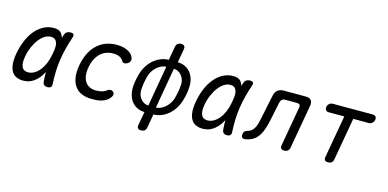

<svg xmlns="http://www.w3.org/2000/svg" viewBox="-81 -1205 3762 1860"><g transform="rotate(15 1800.0 -275.0)"><path d="M160 10Q124 10 95 -2Q66 -14 47.5 -41.5Q29 -69 23.5 -113.5Q18 -158 29 -224Q41 -293 66 -354.5Q91 -416 128 -461.5Q165 -507 213 -533.5Q261 -560 319 -560Q367 -560 390 -536Q408 -516 416 -487Q420 -501 425 -516Q433 -541 448 -550.5Q463 -560 484 -560Q508 -560 515.5 -549.5Q523 -539 515 -516Q495 -457 480 -399.5Q465 -342 456 -283.5Q447 -225 444.5 -163.5Q442 -102 446 -34Q448 -12 437.5 -1Q427 10 404 10Q381 10 369.5 -1Q358 -12 356 -34Q352 -82 353 -128Q344 -110 333 -94Q303 -48 260 -19Q217 10 160 10ZM185 -80Q216 -80 245.5 -96.5Q275 -113 299.5 -143Q324 -173 342 -215Q360 -257 369 -308Q374 -332 377.5 -360.5Q381 -389 377 -413Q373 -437 358.5 -453.5Q344 -470 311 -470Q280 -470 249.5 -450.5Q219 -431 193 -397Q167 -363 147 -316Q127 -269 118 -215Q107 -151 123 -115.5Q139 -80 185 -80Z M648 -274Q662 -351 691 -405Q720 -459 760 -493.5Q800 -528 848 -544Q896 -560 946 -560Q984 -560 1012.5 -553.5Q1041 -547 1062 -536Q1083 -525 1096.5 -511Q1110 -497 1116 -482Q1126 -459 1119 -442Q1112 -425 1094 -415Q1074 -404 1058.5 -407Q1043 -410 1037 -425Q1029 -442 1004.5 -456Q980 -470 936 -470Q900 -470 867.5 -458Q835 -446 809.5 -422Q784 -398 766 -362.5Q748 -327 739 -279Q730 -230 736 -192.5Q742 -155 759.5 -130Q777 -105 804.5 -92.5Q832 -80 866 -80Q892 -80 921.5 -86.5Q951 -93 968 -108Q982 -120 1000 -122Q1018 -124 1032 -110Q1038 -104 1040 -96.5Q1042 -89 1040 -80Q1038 -71 1031.5 -60.5Q1025 -50 1013 -38Q997 -22 977 -12.5Q957 -3 936 2Q915 7 892.5 8.5Q870 10 848 10Q793 10 750.5 -7Q708 -24 681 -58.5Q654 -93 644.5 -147Q635 -201 648 -274Z M1441 135Q1437 158 1424 169Q1411 180 1388 180Q1365 180 1356 169Q1347 158 1351 135L1375 0Q1333 -1 1300.5 -17Q1268 -33 1246 -61Q1224 -89 1213.5 -127.5Q1203 -166 1205 -212Q1207 -244 1213 -276Q1219 -308 1228 -340Q1241 -386 1265 -424Q1289 -462 1320.5 -489.5Q1352 -517 1390.5 -533Q1429 -549 1472 -550L1496 -685Q1500 -708 1513 -719Q1526 -730 1549 -730Q1572 -730 1581 -719Q1590 -708 1586 -685L1562 -550Q1604 -549 1637 -533Q1670 -517 1692 -489.5Q1714 -462 1724.5 -424Q1735 -386 1732 -340Q1730 -308 1724.5 -276Q1719 -244 1709 -212Q1696 -166 1672 -127.5Q1648 -89 1616.5 -61Q1585 -33 1546.5 -17Q1508 -1 1465 0ZM1395 -71 1466 -479Q1444 -479 1420 -468.5Q1396 -458 1375.5 -440.5Q1355 -423 1339 -399.5Q1323 -376 1315 -350Q1304 -313 1297.5 -276Q1291 -239 1289 -202Q1287 -176 1295 -152Q1303 -128 1317.5 -110Q1332 -92 1352.5 -81.5Q1373 -71 1395 -71ZM1542 -479 1471 -71Q1494 -71 1517.5 -81.5Q1541 -92 1562 -110Q1583 -128 1599 -152Q1615 -176 1623 -202Q1634 -239 1640.5 -276Q1647 -313 1649 -350Q1651 -376 1642.5 -399.5Q1634 -423 1619.5 -440.5Q1605 -458 1585 -468.5Q1565 -479 1542 -479Z M1960 10Q1924 10 1895 -2Q1866 -14 1847.5 -41.5Q1829 -69 1823.5 -113.5Q1818 -158 1829 -224Q1841 -293 1866 -354.5Q1891 -416 1928 -461.5Q1965 -507 2013 -533.5Q2061 -560 2119 -560Q2167 -560 2190 -536Q2208 -516 2216 -487Q2220 -501 2225 -516Q2233 -541 2248 -550.5Q2263 -560 2284 -560Q2308 -560 2315.5 -549.5Q2323 -539 2315 -516Q2295 -457 2280 -399.5Q2265 -342 2256 -283.5Q2247 -225 2244.5 -163.5Q2242 -102 2246 -34Q2248 -12 2237.5 -1Q2227 10 2204 10Q2181 10 2169.5 -1Q2158 -12 2156 -34Q2152 -82 2153 -128Q2144 -110 2133 -94Q2103 -48 2060 -19Q2017 10 1960 10ZM1985 -80Q2016 -80 2045.5 -96.5Q2075 -113 2099.5 -143Q2124 -173 2142 -215Q2160 -257 2169 -308Q2174 -332 2177.5 -360.5Q2181 -389 2177 -413Q2173 -437 2158.5 -453.5Q2144 -470 2111 -470Q2080 -470 2049.5 -450.5Q2019 -431 1993 -397Q1967 -363 1947 -316Q1927 -269 1918 -215Q1907 -151 1923 -115.5Q1939 -80 1985 -80Z M2532 -470Q2540 -511 2563 -530.5Q2586 -550 2627 -550H2843Q2884 -550 2900 -530.5Q2916 -511 2909 -470L2832 -35Q2828 -12 2815 -1Q2802 10 2779 10Q2756 10 2747 -1Q2738 -12 2742 -35L2811 -428Q2815 -448 2807 -458Q2799 -468 2779 -468H2662Q2642 -468 2630 -458Q2618 -448 2613 -428L2577 -254Q2567 -207 2554.5 -164Q2542 -121 2521.5 -87Q2501 -53 2469 -30Q2437 -7 2388 1Q2364 5 2353.5 -6.5Q2343 -18 2348 -43Q2350 -60 2360 -69Q2370 -78 2391 -84Q2418 -92 2434 -109.5Q2450 -127 2460 -150.5Q2470 -174 2475.5 -201Q2481 -228 2487 -254Z M3256 -460H3101Q3081 -460 3070.5 -472.5Q3060 -485 3064 -505Q3068 -525 3082.5 -537.5Q3097 -550 3117 -550H3517Q3537 -550 3547.5 -537.5Q3558 -525 3554 -505Q3550 -485 3535.5 -472.5Q3521 -460 3501 -460H3346L3271 -35Q3267 -12 3254 -1Q3241 10 3218 10Q3195 10 3186 -1Q3177 -12 3181 -35Z"/></g></svg>

Font: Maple Mono Normal NL
Style: Italic
Weight: 400
Italic angle: -10°
Monospace: yes
Designer: subframe7536
Version: Version 7.000